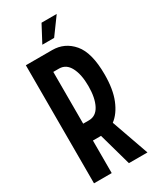

<svg xmlns="http://www.w3.org/2000/svg" viewBox="-213 -918 819 986"><g transform="rotate(-30 196.5 -424.5)"><path d="M36 -700H192Q266 -700 314.5 -643Q363 -586 363 -457Q363 -369 339 -310Q315 -251 275 -221L353 0H243L189 -193H141V0H36ZM175 -600H141V-293H175Q217 -293 239 -335Q261 -377 261 -447Q261 -516 239 -558Q217 -600 175 -600ZM215 -849H305L232 -749H162Z"/></g></svg>

Font: Piscolabis
Style: Regular
Weight: 400
Designer: Ariel Martín Pérez
Foundry: Tunera Type Foundry
Version: Version 1.000